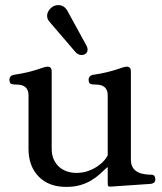

<svg xmlns="http://www.w3.org/2000/svg" viewBox="-20 -722 636 754"><path d="M494 -95Q494 -36 573 -36Q584 -36 587 -30Q590 -24 590 -17Q590 -3 573 0L412 11Q404 11 403.5 5Q403 -1 403 -9V-65H401Q386 -51 371 -37.5Q356 -24 337.5 -13Q319 -2 295 5Q271 12 240 12Q171 12 131.5 -29Q92 -70 92 -137V-322Q92 -335 92 -347.5Q92 -360 87.5 -369.5Q83 -379 72.5 -384.5Q62 -390 41 -390Q32 -390 24.5 -392.5Q17 -395 17 -410Q17 -416 21 -421Q25 -426 33 -428Q67 -433 89 -438.5Q111 -444 125 -448.5Q139 -453 147.5 -456Q156 -459 164 -460Q172 -461 177.5 -457Q183 -453 183 -441V-138Q183 -113 191.5 -95Q200 -77 213.5 -65.5Q227 -54 244.5 -48.5Q262 -43 279 -43Q305 -43 326 -50.5Q347 -58 363 -69Q379 -80 389 -91.5Q399 -103 403 -112V-322Q403 -335 403 -347.5Q403 -360 398.5 -369.5Q394 -379 383.5 -384.5Q373 -390 352 -390Q343 -390 335.5 -392.5Q328 -395 328 -410Q328 -416 332 -421Q336 -426 344 -428Q378 -433 400 -438.5Q422 -444 436 -448.5Q450 -453 458.5 -456Q467 -459 475 -460Q483 -461 488.5 -457Q494 -453 494 -441ZM174 -637Q165 -647 165 -660Q165 -675 178 -688.5Q191 -702 209 -702Q232 -702 245 -679L320 -542Q324 -534 324 -528Q324 -517 317 -511.5Q310 -506 300 -506Q287 -506 276 -518Z"/></svg>

Font: Alice
Style: Regular
Weight: 400
Designer: Cyreal (www.cyreal.org)
Foundry: Cyreal (www.cyreal.org)
Version: Version 1.010